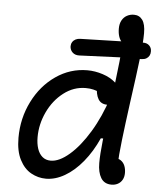

<svg xmlns="http://www.w3.org/2000/svg" viewBox="-54 -812 729 872"><g transform="rotate(5 310.0 -376.0)"><path d="M47.5 -162.7Q47.5 -251.7 85.7 -328.2Q123.8 -404.7 189.3 -450Q254.8 -495.3 333 -495.3Q367.8 -495.3 403.2 -483.8Q438.7 -472.3 462 -451.2Q485.3 -430 485.3 -403.2Q485.3 -377.2 472.2 -362.2Q459 -347.2 435.7 -347.2Q407.5 -347.2 394.8 -368.5Q382.2 -389.8 382.2 -428.3H427.8V-379.7Q423.2 -383.3 417.7 -386.7Q404.5 -395.7 393.4 -401.2Q382.3 -406.7 367.2 -410.4Q352 -414.2 332.3 -414.2Q277.7 -414.2 232 -379.1Q186.3 -344 160 -288.2Q133.7 -232.3 133.7 -173.2Q133.7 -143.5 141.2 -120.8Q148.7 -98 164 -84.9Q179.3 -71.8 202.2 -71.8Q240.8 -71.8 287 -111.6Q333.2 -151.3 376.1 -222.2Q419 -293 447.3 -381.7H484.3L460.7 -192.8H420.3Q392.3 -130.5 354.2 -84.2Q316.2 -38 273.2 -13.2Q230.3 11.7 187.5 11.7Q151.5 11.7 119.7 -6.1Q87.8 -23.8 67.7 -63Q47.5 -102.2 47.5 -162.7ZM423 -80.7Q423 -120.2 429.8 -181.7Q436.5 -243.2 450.3 -349.8Q466 -469.3 474.2 -545.8Q482.3 -622.2 482.3 -676.2L508.7 -620.5Q491.3 -623.5 480.4 -633.2Q469.5 -643 463.9 -659Q458.3 -675 458.3 -696.7Q458.3 -719 467 -734.3Q475.7 -749.7 490.1 -757.3Q504.5 -765 521.5 -765Q546.2 -765 560.2 -745.8Q574.3 -726.5 574.3 -685.2Q574.3 -643.3 565.3 -567.9Q556.3 -492.5 538.5 -365Q524.7 -262.5 516.5 -192.3Q508.3 -122.2 506.7 -75.5L489.7 -109.2Q508 -109.2 519.9 -100.6Q531.8 -92 537.5 -77.7Q543.2 -63.3 543.2 -45.5Q543.2 -27.3 535.8 -14.2Q528.3 -1 515.5 5.8Q502.7 12.7 486.7 12.7Q453.8 12.7 438.4 -12.7Q423 -38 423 -80.7ZM247 -597.5Q247 -607.8 252.2 -616.3Q257.3 -624.8 266.8 -629.7Q276.3 -634.5 288.5 -634.7L573.7 -642.3Q591.5 -642.8 602.1 -632.2Q612.7 -621.7 612.5 -606Q612.8 -595 608.3 -586.5Q603.8 -578 595.2 -572.9Q586.7 -567.8 574.3 -567.3L531 -565.8L514 -568.3L290 -559Q270.5 -558.3 258.8 -569.7Q247.2 -581 247 -597.5Z"/></g></svg>

Font: Monaspace Radon Var
Style: Regular
Weight: 400
Designer: Riley Cran and the Lettermatic Team
Version: Version 1.000 (Monaspace Radon Var)